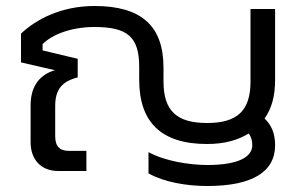

<svg xmlns="http://www.w3.org/2000/svg" viewBox="-20 -570 1007 640"><path d="M525 -298V-344C525 -486 449 -550 295 -550C183 -550 100 -505 50 -458V-362L163 -336C105 -319 82 -274 82 -219V-96C82 -39 116 0 174 0H268V-67H211C179 -67 164 -82 164 -116V-217C164 -273 188 -299 239 -312V-374L122 -402V-423C157 -458 223 -480 295 -480C405 -480 444 -447 444 -347V-304C444 -162 518 -90 670 -90C729 -90 773 -103 809 -125C818 -113 821 -100 821 -86C821 -47 775 -20 671 -20C612 -20 529 -33 475 -63V8C527 37 601 50 671 50C821 50 897 3 897 -86C897 -125 885 -153 862 -175C885 -208 897 -248 897 -304V-540H815V-298C815 -200 770 -160 670 -160C570 -160 525 -200 525 -298Z"/></svg>

Font: Kanit Light
Style: Regular
Weight: 300
Designer: Katatrad Team
Foundry: CadsonDemak
Version: Version 1.000;PS 001.000;hotconv 1.0.88;makeotf.lib2.5.64775